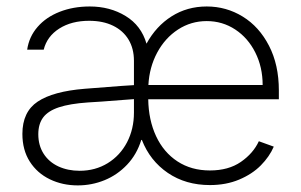

<svg xmlns="http://www.w3.org/2000/svg" viewBox="-20 -558 925 590"><path d="M416 -127.9H414.1Q400.4 -83.5 370.6 -52Q340.8 -20.5 301.5 -4.4Q262.2 11.7 218.8 11.7Q171.9 11.7 133.1 -7.1Q94.2 -25.9 71.5 -61.5Q48.8 -97.2 48.8 -146.5Q48.8 -214.4 95.9 -245.8Q143.1 -277.3 240.2 -285.2L352.5 -293.9L391.6 -296.4V-371.1Q391.6 -408.7 375 -436.3Q358.4 -463.9 327.4 -479Q296.4 -494.1 253.9 -494.1Q199.7 -494.1 162.1 -470.2Q124.5 -446.3 114.3 -405.3H63.5Q69.3 -445.3 95.5 -475.3Q121.6 -505.4 163.3 -521.7Q205.1 -538.1 255.9 -538.1Q317.9 -538.1 366 -508.8Q414.1 -479.5 430.2 -423.8Q459.5 -477.5 507.3 -507.8Q555.2 -538.1 615.2 -538.1Q675.3 -538.1 725.8 -507.1Q776.4 -476.1 806.6 -417.5Q836.9 -358.9 836.9 -280.3V-252.9H435.5Q436.5 -189 459.7 -139.4Q482.9 -89.8 525.4 -62Q567.9 -34.2 625 -34.2Q682.1 -34.2 720.2 -60.5Q758.3 -86.9 775.4 -124L821.3 -107.4Q808.1 -76.7 781.5 -49.8Q754.9 -22.9 714.8 -6.1Q674.8 10.7 625 10.7Q550.8 10.7 495.8 -26.6Q440.9 -64 416 -127.9ZM224.6 -33.2Q272.9 -33.2 311 -56.6Q349.1 -80.1 370.4 -120.8Q391.6 -161.6 391.6 -211.9V-253.4L359.4 -251Q279.8 -244.6 250 -243.2Q194.3 -239.3 161.1 -228.3Q127.9 -217.3 112.8 -197.3Q97.7 -177.2 97.7 -145.5Q97.7 -111.3 114 -85.7Q130.4 -60.1 159.4 -46.6Q188.5 -33.2 224.6 -33.2ZM787.1 -296.9Q787.1 -351.6 764.6 -396.5Q742.2 -441.4 702.9 -467.3Q663.6 -493.2 615.2 -493.2Q566.9 -493.2 527.1 -467.3Q487.3 -441.4 463.1 -396.5Q439 -351.6 436 -296.9Z"/></svg>

Font: Pretendard Std ExtraLight
Style: Regular
Weight: 200
Designer: Base glyphs from Inter by Rasmus Andersson; Hangeul glyphs from Noto Sans CJK(Source Han Sans) by Jang Soo-young and Kan
Foundry: Kil Hyung-jin
Version: Version 1.309